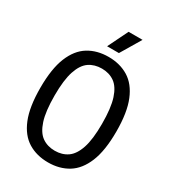

<svg xmlns="http://www.w3.org/2000/svg" viewBox="-224 -1067 1077 1197"><g transform="rotate(30 314.0 -469.0)"><path d="M314 9.5Q231.5 9.5 170 -28.2Q108.5 -66 74.5 -149.2Q40.5 -232.5 40.5 -370Q40.5 -507.5 74.5 -590.8Q108.5 -674 170 -711.8Q231.5 -749.5 314 -749.5Q396 -749.5 457.5 -711.8Q519 -674 553.2 -590.8Q587.5 -507.5 587.5 -370Q587.5 -232.5 553.2 -149.2Q519 -66 457.5 -28.2Q396 9.5 314 9.5ZM314 -74.5Q366.5 -74.5 405 -101.2Q443.5 -128 464.8 -191.8Q486 -255.5 486 -367Q486 -481.5 464.8 -546.5Q443.5 -611.5 405 -638.5Q366.5 -665.5 314 -665.5Q261 -665.5 222.5 -639Q184 -612.5 162.8 -548.5Q141.5 -484.5 141.5 -373Q141.5 -258.5 162.8 -193.5Q184 -128.5 222.5 -101.5Q261 -74.5 314 -74.5ZM271.5 -802 342.5 -947H443L356.5 -802Z"/></g></svg>

Font: Encode Sans SC Condensed Medium
Style: Regular
Weight: 500
Width: 3
Designer: Multiple Designers
Foundry: Impallari Type
Version: Version 3.002